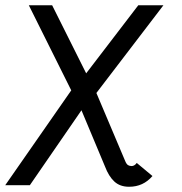

<svg xmlns="http://www.w3.org/2000/svg" viewBox="-35 -706 696 733"><path d="M294 -426 493 -686H589L333 -351L443 -91Q448 -79 454 -75.5Q460 -72 468 -72Q473 -72 478.5 -75.5Q484 -79 487 -84L547 -34Q512 7 458 7Q423 7 401.5 -13Q380 -33 366 -70L276 -285L79 1H-15L237 -361L75 -686H164Z"/></svg>

Font: Bellota
Style: Bold Italic
Weight: 700
Italic angle: -7.5°
Designer: Kemie Guaida
Foundry: Kemie Guaida
Version: Version 4.001